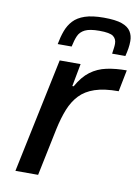

<svg xmlns="http://www.w3.org/2000/svg" viewBox="-83 -785 615 841"><g transform="rotate(10 224.5 -364.0)"><path d="M45 0 152 -510H245L226 -409H232Q257 -454 288.5 -477.5Q320 -501 360 -509.5Q400 -518 449 -518L430 -422Q366 -422 324.5 -408Q283 -394 257.5 -367Q232 -340 216.5 -301.5Q201 -263 190 -212L146 0ZM131 -579Q137 -612 147 -639Q157 -666 175.5 -686Q194 -706 226.5 -717Q259 -728 310 -728Q363 -728 391 -718Q419 -708 430.5 -689.5Q442 -671 442 -647Q442 -631 439.5 -615Q437 -599 432 -579H373Q375 -593 376.5 -604Q378 -615 378 -624Q378 -645 363 -656.5Q348 -668 301 -668Q258 -668 237 -657.5Q216 -647 207.5 -627.5Q199 -608 193 -579Z"/></g></svg>

Font: Saira Expanded Medium
Style: Italic
Weight: 500
Width: 7
Italic angle: -12°
Designer: Hector Gatti with collaboration of the Omnibus-Type team
Foundry: Omnibus-Type
Version: Version 1.101